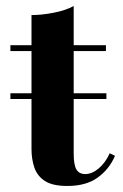

<svg xmlns="http://www.w3.org/2000/svg" viewBox="-20 -610 409 637"><path d="M14.5 -281.5V-300.5H333V-281.5ZM203.5 7Q155 7 129.5 -9.2Q104 -25.5 94.2 -53.5Q84.5 -81.5 84.5 -116.5V-560Q118.5 -560 158.2 -567.8Q198 -575.5 224.5 -590V-100.5Q224.5 -63 233.5 -47.8Q242.5 -32.5 263 -32.5Q285 -32.5 307.2 -51Q329.5 -69.5 344 -101.5L361.5 -93Q342.5 -48.5 304 -20.8Q265.5 7 203.5 7ZM14.5 -440.5V-460H331.5V-440.5Z"/></svg>

Font: Bodoni Moda 11pt
Style: Bold
Weight: 700
Designer: Owen Earl
Foundry: indestructible type
Version: Version 2.004